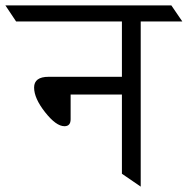

<svg xmlns="http://www.w3.org/2000/svg" viewBox="-80 -695 699 715"><path d="M374 -343H183V-251Q183 -225 160 -225Q129 -225 88 -277Q47 -329 47 -369Q47 -409 101 -409H374V-615H-20L-60 -675H558L599 -615H444V0L374 -48Z"/></svg>

Font: Halant
Style: Regular
Weight: 400
Designer: Hitesh Malaviya (Devanagari), Satya Rajpurohit (Latin)
Foundry: Indian Type Foundry
Version: Version 1.101;PS 1.0;hotconv 1.0.78;makeotf.lib2.5.61930; tt